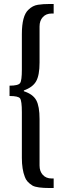

<svg xmlns="http://www.w3.org/2000/svg" viewBox="-20 -756 297 966"><path d="M179 77Q179 106 195.5 124Q212 142 240 142H250V190H231Q166 190 144 178Q113 159 105 134Q90 96 90 38V-192Q90 -248 81 -261Q72 -273 28 -273V-325Q72 -325 81 -338Q90 -350 90 -406V-584Q90 -677 123 -707Q144 -728 171 -732Q196 -736 231 -736H250V-688H240Q212 -688 195.5 -670Q179 -652 179 -623V-441Q179 -378 162 -347.5Q145 -317 100 -301V-297Q146 -282 162.5 -251.5Q179 -221 179 -157Z"/></svg>

Font: Gamestation Display
Style: Regular
Weight: 400
Designer: Jonas Hecksher
Foundry: Jonas Hecksher, Playtypeª, e-types AS
Version: Version 1.003